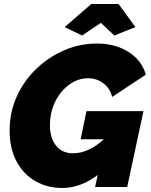

<svg xmlns="http://www.w3.org/2000/svg" viewBox="-20 -932 751 957"><path d="M290 5Q216 5 156.5 -29Q97 -63 62.5 -127.5Q28 -192 28 -282Q28 -373 64 -452Q100 -531 162 -590Q224 -649 301.5 -682Q379 -715 463 -715Q554 -715 620 -673.5Q686 -632 707 -560L539 -449Q529 -491 495.5 -516.5Q462 -542 419 -542Q369 -542 325.5 -510.5Q282 -479 255.5 -426Q229 -373 229 -307Q229 -245 259 -206.5Q289 -168 344 -168Q421 -168 498 -238H382L411 -378H695L614 0H454L467 -60Q382 5 290 5ZM302 -797 435 -912H571L655 -797L550 -755L483 -818L389 -755Z"/></svg>

Font: Raleway Black
Style: Italic
Weight: 900
Italic angle: -12°
Designer: Matt McInerney, Pablo Impallari, Rodrigo Fuenzalida
Foundry: Matt McInerney, Pablo Impallari, Rodrigo Fuenzalida
Version: Version 4.101;RELEASE